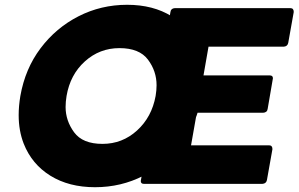

<svg xmlns="http://www.w3.org/2000/svg" viewBox="-20 -768 1247 802"><path d="M377 14Q268 14 190.5 -34Q113 -82 79 -168Q58 -222 58 -287Q58 -325 65 -367Q85 -481 149.5 -566.5Q214 -652 308 -700Q402 -748 511 -748Q620 -748 697 -700Q774 -652 808 -567Q830 -512 830 -446Q830 -408 823 -367Q803 -254 738 -168Q673 -82 579.5 -34Q486 14 377 14ZM408 -167Q491 -167 552.5 -223Q614 -279 630 -367Q634 -391 634 -412Q634 -471 598 -519Q562 -567 479 -567Q396 -567 334.5 -511.5Q273 -456 258 -367Q254 -343 254 -321Q254 -264 289.5 -215.5Q325 -167 408 -167ZM1076 0H581Q568 0 568 -12Q568 -15 692 -718Q694 -733 710 -734H1193Q1207 -734 1207 -718L1184 -589Q1181 -574 1165 -573H851L830 -453H1107Q1120 -453 1120 -441Q1120 -438 1098 -313Q1096 -298 1079 -297H802L778 -161H1104Q1118 -161 1118 -145L1095 -16Q1092 -1 1076 0Z"/></svg>

Font: YamahaIndonesia935. App XBold
Style: Italic
Weight: 800
Italic angle: -10°
Designer: Dalton Maag Ltd
Foundry: Dalton Maag Ltd
Version: Version 1.002; January 01, 2024; Regular/Italic